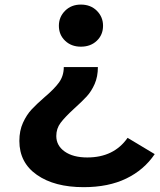

<svg xmlns="http://www.w3.org/2000/svg" viewBox="-20 -623 689 826"><path d="M233.3 -512.2Q233.3 -550 260 -576.7Q286.7 -603.3 327.8 -603.3Q370 -603.3 396.7 -576.7Q423.3 -550 423.3 -512.2Q423.3 -473.3 396.7 -447.8Q370 -422.2 327.8 -422.2Q286.7 -422.2 260 -447.8Q233.3 -473.3 233.3 -512.2ZM63.3 -16.7Q63.3 -61.1 78.9 -95Q94.4 -128.9 115.6 -151.7Q136.7 -174.4 171.1 -204.4Q213.3 -240 233.9 -268.3Q254.4 -296.7 254.4 -334.4H401.1Q401.1 -293.3 387.2 -261.7Q373.3 -230 352.8 -207.8Q332.2 -185.6 298.9 -155.6Q258.9 -118.9 240.6 -94.4Q222.2 -70 222.2 -37.8Q222.2 3.3 258.3 28.9Q294.4 54.4 355.6 54.4Q470 54.4 528.9 -30L645.6 40Q600 107.8 523.3 145Q446.7 182.2 340 182.2Q214.4 182.2 138.9 129.4Q63.3 76.7 63.3 -16.7Z"/></svg>

Font: Paperlogy 7 Bold
Style: Regular
Weight: 700
Designer: redesigned by Lee Juim, glyphs from Gmarket Sans & Montserrat
Foundry: PT&
Version: Version 1.001